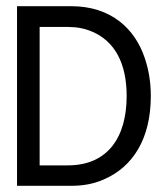

<svg xmlns="http://www.w3.org/2000/svg" viewBox="-20 -600 542 620"><path d="M35 0H210C248 0 282 -6 314 -20C410 -61 467 -153 467 -290C467 -335 460 -375 448 -411C416 -508 338 -580 210 -580H35ZM108 -66V-513H199C228 -513 254 -508 277 -498C351 -467 389 -395 389 -290C389 -158 329 -66 199 -66Z"/></svg>

Font: Charger Pro
Style: Regular
Weight: 400
Designer: Jasper
Foundry: Cannot Into Space Fonts
Version: Version 1.09